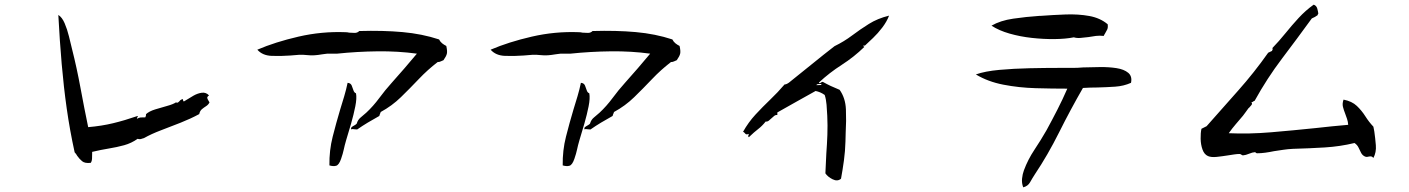

<svg xmlns="http://www.w3.org/2000/svg" viewBox="-20 -744 6040 823"><path d="M878 -305Q873 -295 863.5 -289Q854 -283 845.5 -276Q837 -269 834 -255Q797 -235 754 -218Q711 -201 670 -185.5Q629 -170 597 -152Q594 -151 590 -150Q585 -148 580.5 -147.5Q576 -147 570 -149Q543 -130 512 -121.5Q481 -113 447 -107.5Q413 -102 375 -93Q375 -91 375 -87Q375 -76 374.5 -64.5Q374 -53 369 -46Q344 -43 332 -53Q320 -63 311 -76Q309 -80 306 -84Q303 -88 300 -91Q279 -187 266 -279Q253 -371 244.5 -469Q236 -567 230 -680Q246 -670 257 -644.5Q268 -619 275.5 -588.5Q283 -558 289 -533Q309 -454 325 -367.5Q341 -281 358 -199Q416 -204 465.5 -216Q515 -228 567 -246Q572 -246 572 -245Q572 -244 570 -243Q566 -238 567 -235Q577 -240 582.5 -240.5Q588 -241 603 -241Q604 -243 605.5 -248.5Q607 -254 605 -254Q619 -267 645 -275Q671 -283 696.5 -290Q722 -297 734 -305Q740 -303 742.5 -304.5Q745 -306 748 -309Q750 -312 753 -314.5Q756 -317 762 -319Q765 -319 765 -314Q765 -308 770 -310Q772 -312 778 -315Q792 -324 809.5 -334Q827 -344 845 -346.5Q863 -349 876 -335Q867 -329 868.5 -323.5Q870 -318 874 -312Q877 -308 878 -305Z M1893 -547Q1898 -525 1895.5 -514Q1893 -503 1881 -486Q1875 -484 1869.5 -481Q1864 -478 1856 -478Q1813 -445 1775 -405Q1737 -365 1698.5 -327.5Q1660 -290 1612 -264Q1611 -260 1609 -256Q1607 -252 1606 -247Q1579 -232 1556.5 -218.5Q1534 -205 1511 -189Q1507 -189 1503.5 -189.5Q1500 -190 1498 -190Q1490 -192 1486 -189Q1483 -195 1487.5 -199Q1492 -203 1498 -206Q1502 -208 1504.5 -210Q1507 -212 1509 -214Q1514 -231 1526 -240.5Q1538 -250 1550 -261Q1580 -289 1605.5 -323.5Q1631 -358 1659 -389Q1687 -420 1714 -451.5Q1741 -483 1767 -514Q1686 -525 1598.5 -524Q1511 -523 1425 -514Q1420 -514 1414.5 -514Q1409 -514 1403 -514Q1398 -514 1393 -514Q1388 -514 1383 -514Q1377 -513 1371 -512.5Q1365 -512 1360 -511Q1343 -508 1328 -507Q1313 -506 1294 -508Q1279 -510 1261 -509Q1243 -508 1224 -506Q1184 -503 1144.5 -504.5Q1105 -506 1083 -531Q1160 -564 1259.5 -587Q1359 -610 1461 -606Q1465 -606 1469 -605.5Q1473 -605 1477 -604Q1489 -603 1500.5 -603Q1512 -603 1520 -611Q1621 -614 1705 -606.5Q1789 -599 1862 -575Q1867 -565 1875 -558.5Q1883 -552 1893 -547ZM1506 -344Q1510 -323 1503 -288Q1496 -253 1485 -214.5Q1474 -176 1464 -144Q1457 -120 1453.5 -103Q1450 -86 1442 -63Q1433 -37 1421 -33.5Q1409 -30 1392 -35Q1391 -99 1406 -158Q1421 -217 1438 -274Q1447 -303 1455.5 -331.5Q1464 -360 1470 -389Q1483 -388 1487.5 -377.5Q1492 -367 1495 -357Q1498 -347 1506 -344Z M2893 -547Q2898 -525 2895.5 -514Q2893 -503 2881 -486Q2875 -484 2869.5 -481Q2864 -478 2856 -478Q2813 -445 2775 -405Q2737 -365 2698.5 -327.5Q2660 -290 2612 -264Q2611 -260 2609 -256Q2607 -252 2606 -247Q2579 -232 2556.5 -218.5Q2534 -205 2511 -189Q2507 -189 2503.5 -189.5Q2500 -190 2498 -190Q2490 -192 2486 -189Q2483 -195 2487.5 -199Q2492 -203 2498 -206Q2502 -208 2504.5 -210Q2507 -212 2509 -214Q2514 -231 2526 -240.5Q2538 -250 2550 -261Q2580 -289 2605.5 -323.5Q2631 -358 2659 -389Q2687 -420 2714 -451.5Q2741 -483 2767 -514Q2686 -525 2598.5 -524Q2511 -523 2425 -514Q2420 -514 2414.5 -514Q2409 -514 2403 -514Q2398 -514 2393 -514Q2388 -514 2383 -514Q2377 -513 2371 -512.5Q2365 -512 2360 -511Q2343 -508 2328 -507Q2313 -506 2294 -508Q2279 -510 2261 -509Q2243 -508 2224 -506Q2184 -503 2144.5 -504.5Q2105 -506 2083 -531Q2160 -564 2259.5 -587Q2359 -610 2461 -606Q2465 -606 2469 -605.5Q2473 -605 2477 -604Q2489 -603 2500.5 -603Q2512 -603 2520 -611Q2621 -614 2705 -606.5Q2789 -599 2862 -575Q2867 -565 2875 -558.5Q2883 -552 2893 -547ZM2506 -344Q2510 -323 2503 -288Q2496 -253 2485 -214.5Q2474 -176 2464 -144Q2457 -120 2453.5 -103Q2450 -86 2442 -63Q2433 -37 2421 -33.5Q2409 -30 2392 -35Q2391 -99 2406 -158Q2421 -217 2438 -274Q2447 -303 2455.5 -331.5Q2464 -360 2470 -389Q2483 -388 2487.5 -377.5Q2492 -367 2495 -357Q2498 -347 2506 -344Z M3791 -677Q3781 -651 3762 -626Q3743 -601 3722.5 -581.5Q3702 -562 3688 -549Q3686 -548 3684 -548.5Q3682 -549 3682 -549Q3679 -548 3681 -546Q3683 -544 3685 -543Q3641 -500 3588 -466Q3535 -432 3490 -390Q3493 -385 3499 -390Q3504 -394 3507 -393Q3525 -383 3541 -375.5Q3557 -368 3579 -359Q3604 -324 3606 -275Q3608 -226 3605 -175Q3605 -166 3604.5 -156Q3604 -146 3604 -137Q3603 -97 3597.5 -56.5Q3592 -16 3585 22Q3570 35 3549 24.5Q3528 14 3518 -1Q3519 -22 3520 -43.5Q3521 -65 3522 -86Q3525 -126 3526.5 -166Q3528 -206 3526 -248Q3525 -271 3523 -295Q3521 -319 3515 -337Q3505 -344 3495.5 -348Q3486 -352 3476 -354Q3430 -329 3394.5 -308.5Q3359 -288 3312 -262V-251Q3305 -252 3299 -247.5Q3293 -243 3287 -237Q3281 -231 3275 -226.5Q3269 -222 3262 -223Q3247 -204 3230 -191Q3213 -178 3190 -156Q3186 -158 3188 -164Q3190 -170 3190 -170Q3181 -167 3178 -168.5Q3175 -170 3173 -173Q3169 -178 3165 -179Q3188 -220 3218.5 -253Q3249 -286 3281.5 -317Q3314 -348 3343 -382Q3351 -382 3362 -390Q3406 -425 3459.5 -468.5Q3513 -512 3557 -546Q3598 -566 3632.5 -592Q3667 -618 3704.5 -641.5Q3742 -665 3791 -677ZM3501 -384Q3500 -384 3498 -384Q3492 -384 3486.5 -383.5Q3481 -383 3479 -379Q3480 -379 3483 -379Q3489 -379 3495.5 -379.5Q3502 -380 3501 -384Z M4828 -389Q4797 -375 4760 -372.5Q4723 -370 4684 -369Q4669 -369 4653 -368.5Q4637 -368 4622 -367Q4569 -275 4520 -177Q4471 -79 4416 3Q4405 20 4395.5 37Q4386 54 4366 59Q4359 41 4361 21.5Q4363 2 4369 -14Q4386 -60 4414 -102Q4442 -144 4466 -186Q4490 -230 4512.5 -274Q4535 -318 4555 -364Q4491 -364 4419.5 -366Q4348 -368 4281 -381Q4214 -394 4163 -425Q4203 -439 4264 -444.5Q4325 -450 4392.5 -451.5Q4460 -453 4522 -453Q4537 -453 4551.5 -453Q4566 -453 4580 -453Q4589 -453 4600 -453.5Q4611 -454 4623 -455Q4657 -456 4695 -456.5Q4733 -457 4765.5 -452Q4798 -447 4816 -432Q4834 -417 4828 -389ZM4728 -640Q4730 -626 4726 -617.5Q4722 -609 4717 -601Q4716 -599 4714 -596Q4712 -593 4711 -590Q4694 -592 4677.5 -590Q4661 -588 4645 -585Q4628 -583 4612 -581.5Q4596 -580 4583 -584Q4548 -577 4500.5 -576.5Q4453 -576 4403 -581.5Q4353 -587 4307.5 -600Q4262 -613 4230 -634Q4268 -656 4323 -664Q4378 -672 4436 -676Q4438 -676 4441 -676Q4494 -680 4548 -682Q4602 -684 4649 -675.5Q4696 -667 4728 -640Z M5867 -67Q5862 -73 5857.5 -73.5Q5853 -74 5848 -73Q5844 -72 5840 -71.5Q5836 -71 5831 -73Q5820 -78 5814.5 -88.5Q5809 -99 5803.5 -111Q5798 -123 5786 -131Q5724 -116 5659 -112Q5594 -108 5522 -106Q5501 -105 5481 -102Q5461 -99 5441 -96Q5422 -92 5403.5 -89.5Q5385 -87 5369 -87Q5365 -87 5362.5 -89.5Q5360 -92 5361 -92Q5348 -91 5334 -85Q5320 -79 5308 -78Q5305 -78 5301 -81Q5297 -84 5294 -84Q5283 -84 5270 -82Q5257 -80 5244 -78Q5219 -74 5195.5 -71.5Q5172 -69 5158 -75Q5142 -82 5134.5 -103Q5127 -124 5126.5 -149Q5126 -174 5130 -192Q5135 -195 5141 -197.5Q5147 -200 5152 -203Q5220 -280 5288 -356.5Q5356 -433 5416 -518L5433 -526Q5432 -528 5435 -532Q5437 -536 5433 -537Q5463 -568 5490 -601.5Q5517 -635 5546.5 -667Q5576 -699 5611 -724Q5623 -720 5626.5 -707Q5630 -694 5631 -685Q5629 -685 5629 -683Q5629 -681 5628 -679Q5623 -675 5616.5 -671.5Q5610 -668 5603 -665Q5539 -577 5475 -492.5Q5411 -408 5358 -312Q5354 -311 5351.5 -308.5Q5349 -306 5344 -306Q5349 -300 5344.5 -294Q5340 -288 5335 -283Q5331 -280 5330 -278Q5325 -271 5319.5 -263.5Q5314 -256 5308 -248Q5292 -229 5276.5 -211Q5261 -193 5247 -173Q5334 -169 5428.5 -177Q5523 -185 5619 -195Q5654 -199 5689 -202.5Q5724 -206 5759 -209Q5758 -223 5754 -234.5Q5750 -246 5746 -257Q5740 -272 5736.5 -286Q5733 -300 5739 -317Q5775 -310 5796 -290Q5817 -270 5832.5 -245.5Q5848 -221 5867 -201Q5868 -196 5869 -190.5Q5870 -185 5871 -180Q5875 -152 5877.5 -121.5Q5880 -91 5867 -67Z"/></svg>

Font: Yuji Boku
Style: Regular
Weight: 400
Designer: Kataoka Yuji
Foundry: Kinuta Font Factory
Version: Version 3.002